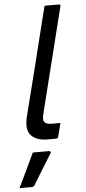

<svg xmlns="http://www.w3.org/2000/svg" viewBox="-66 -785 481 1079"><g transform="rotate(-5 174.5 -245.5)"><path d="M201 -640Q207 -666 214.5 -694.5Q222 -723 229 -750H309Q320 -750 317 -739Q280 -591 243 -442.5Q206 -294 169 -146Q160 -112 170 -99Q180 -86 211 -86H260Q255 -67 250.5 -48.5Q246 -30 241 -11Q240 -5 235.5 -2.5Q231 0 227 0H181Q118 0 87.5 -32.5Q57 -65 76 -141Q108 -265 139 -390.5Q170 -516 201 -640ZM91 66H182Q188 66 190.5 70Q193 74 189 80Q162 123 137.5 163Q113 203 85 249Q83 253 79 256Q75 259 68 259H-1Q23 209 46.5 160Q70 111 91 66Z"/></g></svg>

Font: Recursive Sn Lnr St
Style: Italic
Weight: 400
Italic angle: -15°
Version: Version 1.079;hotconv 1.0.112;makeotfexe 2.5.65598; ttfautoh